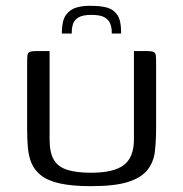

<svg xmlns="http://www.w3.org/2000/svg" viewBox="-20 -635 628 658"><path d="M515 -197Q515 -154 511 -117.5Q507 -81 486.5 -54Q466 -27 420.5 -12Q375 3 292 3Q226 3 184.5 -6.5Q143 -16 120.5 -34Q98 -52 88 -76Q78 -100 75.5 -129.5Q73 -159 73 -191V-420Q73 -436 74 -445Q75 -454 82 -457Q89 -460 103 -460H150V-157Q150 -112 164.5 -87.5Q179 -63 210.5 -53Q242 -43 292 -43Q370 -43 404.5 -69.5Q439 -96 439 -157V-460H484Q499 -460 506 -457Q513 -454 514 -445Q515 -436 515 -420ZM192 -520V-527Q193 -566 206.5 -584.5Q220 -603 243 -609.5Q266 -616 295 -615Q324 -615 346.5 -609Q369 -603 382 -584Q395 -565 395 -526V-520H363V-525Q363 -540 358 -553.5Q353 -567 338.5 -575.5Q324 -584 293 -584Q264 -584 249.5 -575.5Q235 -567 230.5 -553.5Q226 -540 226 -526V-520Z"/></svg>

Font: Genos
Style: Regular
Weight: 400
Designer: Robert E. Leuschke
Foundry: Robert E. Leuschke
Version: Version 1.010